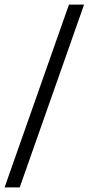

<svg xmlns="http://www.w3.org/2000/svg" viewBox="-72 -763 387 838"><path d="M-52 55 229 -743H295L14 55Z"/></svg>

Font: Saira UltraCondensed Medium
Style: Italic
Weight: 500
Width: 1
Italic angle: -12°
Designer: Hector Gatti with collaboration of the Omnibus-Type team
Foundry: Omnibus-Type
Version: Version 1.101